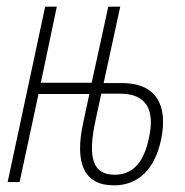

<svg xmlns="http://www.w3.org/2000/svg" viewBox="-20 -548 556 578"><path d="M323 10C396 10 446 -38 465 -128C487 -234 448 -298 347 -298H292L342 -528H306L256 -299H103L151 -528H116L3 0H39L96 -265H249L231 -181C203 -55 234 10 323 10ZM267 -183 285 -266H341C419 -266 448 -220 428 -131C412 -56 378 -22 325 -22C261 -22 243 -70 267 -183Z"/></svg>

Font: Noto Sans ExtraCondensed ExtraLight
Style: Italic
Weight: 200
Width: 2
Italic angle: -12°
Designer: Monotype Design Team
Foundry: Monotype Imaging Inc.
Version: Version 2.013